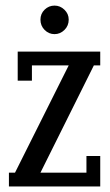

<svg xmlns="http://www.w3.org/2000/svg" viewBox="-20 -673 397 693"><path d="M126 -602.1Q126 -623.5 141.1 -638.2Q156.2 -652.8 176.8 -652.8Q197.3 -652.8 212.6 -637.9Q228 -623 228 -602.1Q228 -580.1 212.6 -564.9Q197.3 -549.8 176.8 -549.8Q156.2 -549.8 141.1 -564.9Q126 -580.1 126 -602.1ZM43.9 -486.8H341.8V-437H318.8L126 -49.8H292V-109.9H341.8V0H12.2V-49.8H34.2L228 -437H95.2V-381.8H43.9Z"/></svg>

Font: Margherita Semibold
Style: Regular
Weight: 600
Designer: James Puckett
Foundry: Dunwich Type Founders
Version: Version 1.008;hotconv 1.0.109;makeotfexe 2.5.65596